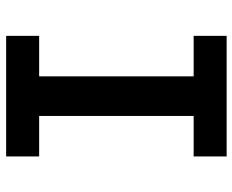

<svg xmlns="http://www.w3.org/2000/svg" viewBox="-88 -688 775 640"><g transform="rotate(90 300.0 -367.5)"><path d="M99 0V-110H234V-625H99V-735H501V-625H366V-110H501V0Z"/></g></svg>

Font: Iosevka Curly Slab XBdEx
Style: Regular
Weight: 800
Width: 7
Monospace: yes
Designer: Belleve Invis
Foundry: Belleve Invis
Version: Version 11.0.0; ttfautohint (v1.8.3)